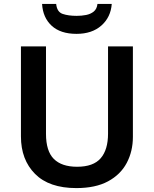

<svg xmlns="http://www.w3.org/2000/svg" viewBox="-20 -951 787 981"><path d="M659 -252Q659 -178 627.5 -118.5Q596 -59 532 -24.5Q468 10 370 10Q231 10 159 -62.5Q87 -135 87 -254V-714H215V-267Q215 -179 255 -139Q295 -99 374 -99Q457 -99 494.5 -142.5Q532 -186 532 -268V-714H659ZM551 -931Q546 -863 498 -820.5Q450 -778 371 -778Q289 -778 244 -819.5Q199 -861 195 -931H267Q271 -890 300 -880Q329 -870 372 -870Q397 -870 420 -874.5Q443 -879 459 -892Q475 -905 478 -931Z"/></svg>

Font: Noto Sans Gurmukhi UI SemiBold
Style: Regular
Weight: 600
Designer: Jelle Bosma - Monotype Design Team
Foundry: Monotype Imaging Inc.
Version: Version 2.004; ttfautohint (v1.8.4.7-5d5b)